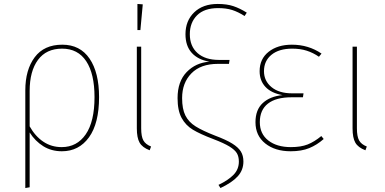

<svg xmlns="http://www.w3.org/2000/svg" viewBox="-20 -755 1946 971"><path d="M481 -264Q481 -131 430 -60.5Q379 10 293 10Q240 10 199 -15.5Q158 -41 130 -85V192L108 196V-298Q108 -402 155.5 -465.5Q203 -529 295 -529Q385 -529 433 -458.5Q481 -388 481 -264ZM458 -264Q458 -382 416 -445.5Q374 -509 294 -509Q214 -509 172 -452Q130 -395 130 -295V-116Q158 -66 199 -38.5Q240 -11 292 -11Q369 -11 413.5 -75.5Q458 -140 458 -264Z M694 -106Q694 -65 705 -45Q716 -25 744 -14L737 5Q700 -9 686 -33.5Q672 -58 672 -106V-519H694ZM702 -733 690 -603H675V-735Z M1228 -691 1217 -674Q1184 -695 1154 -704.5Q1124 -714 1083 -714Q1013 -714 976.5 -677.5Q940 -641 940 -582Q940 -521 979 -486.5Q1018 -452 1087 -452H1141L1138 -432H1082Q995 -432 948 -384Q901 -336 901 -259Q901 -204 917.5 -171Q934 -138 969 -116Q1004 -94 1068 -69Q1124 -48 1154.5 -29Q1185 -10 1198 11Q1211 32 1211 62Q1211 105 1182.5 136.5Q1154 168 1095 196L1085 180Q1135 156 1161.5 128.5Q1188 101 1188 62Q1188 37 1178 20Q1168 3 1140.5 -14Q1113 -31 1058 -52Q992 -77 955.5 -99Q919 -121 898.5 -158.5Q878 -196 878 -259Q878 -343 924 -390.5Q970 -438 1039 -443Q981 -453 949.5 -488Q918 -523 918 -582Q918 -650 962 -692.5Q1006 -735 1081 -735Q1127 -735 1160 -724Q1193 -713 1228 -691Z M1606 -484 1593 -468Q1564 -488 1531.5 -498.5Q1499 -509 1458 -509Q1391 -509 1353 -478Q1315 -447 1315 -395Q1315 -346 1353 -314.5Q1391 -283 1457 -283H1515L1512 -263H1454Q1376 -263 1335 -231Q1294 -199 1294 -137Q1294 -78 1337 -44.5Q1380 -11 1451 -11Q1502 -11 1536 -24.5Q1570 -38 1605 -67L1617 -52Q1583 -22 1544 -6Q1505 10 1450 10Q1371 10 1321.5 -29.5Q1272 -69 1272 -137Q1272 -200 1309 -234Q1346 -268 1409 -274Q1352 -284 1322.5 -315.5Q1293 -347 1293 -395Q1293 -457 1338.5 -493Q1384 -529 1456 -529Q1540 -529 1606 -484Z M1785 -106Q1785 -65 1796 -45Q1807 -25 1835 -14L1828 5Q1791 -9 1777 -33.5Q1763 -58 1763 -106V-519H1785Z"/></svg>

Font: Fira Sans Thin
Style: Regular
Weight: 100
Designer: bBox Type GmbH & Carrois Corporate GbR & Edenspiekermann AG
Foundry: bBox Type GmbH & Carrois Corporate GbR & Edenspiekermann AG
Version: Version 4.301